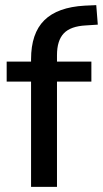

<svg xmlns="http://www.w3.org/2000/svg" viewBox="-20 -728 401 748"><path d="M202 -488H336V-410H202V0H101V-410H6V-488H101V-497Q101 -598 152.5 -649Q204 -700 310 -706L355 -708L361 -632L315 -629Q255 -626 228.5 -598Q202 -570 202 -513Z"/></svg>

Font: wassup Sans
Style: Medium
Weight: 600
Version: Version 2.001